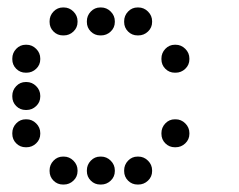

<svg xmlns="http://www.w3.org/2000/svg" viewBox="-20 -508 640 515"><path d="M149 -488Q134 -488 123.5 -477Q113 -466 113 -451V-449Q113 -434 123.5 -423.5Q134 -413 149 -413H151Q166 -413 177 -423.5Q188 -434 188 -449V-451Q188 -466 177 -477Q166 -488 151 -488ZM249 -488Q234 -488 223.5 -477Q213 -466 213 -451V-449Q213 -434 223.5 -423.5Q234 -413 249 -413H251Q266 -413 277 -423.5Q288 -434 288 -449V-451Q288 -466 277 -477Q266 -488 251 -488ZM349 -488Q334 -488 323.5 -477Q313 -466 313 -451V-449Q313 -434 323.5 -423.5Q334 -413 349 -413H351Q366 -413 377 -423.5Q388 -434 388 -449V-451Q388 -466 377 -477Q366 -488 351 -488ZM49 -388Q34 -388 23.5 -377Q13 -366 13 -351V-349Q13 -334 23.5 -323.5Q34 -313 49 -313H51Q66 -313 77 -323.5Q88 -334 88 -349V-351Q88 -366 77 -377Q66 -388 51 -388ZM449 -388Q434 -388 423.5 -377Q413 -366 413 -351V-349Q413 -334 423.5 -323.5Q434 -313 449 -313H451Q466 -313 477 -323.5Q488 -334 488 -349V-351Q488 -366 477 -377Q466 -388 451 -388ZM49 -288Q34 -288 23.5 -277Q13 -266 13 -251V-249Q13 -234 23.5 -223.5Q34 -213 49 -213H51Q66 -213 77 -223.5Q88 -234 88 -249V-251Q88 -266 77 -277Q66 -288 51 -288ZM49 -188Q34 -188 23.5 -177Q13 -166 13 -151V-149Q13 -134 23.5 -123.5Q34 -113 49 -113H51Q66 -113 77 -123.5Q88 -134 88 -149V-151Q88 -166 77 -177Q66 -188 51 -188ZM449 -188Q434 -188 423.5 -177Q413 -166 413 -151V-149Q413 -134 423.5 -123.5Q434 -113 449 -113H451Q466 -113 477 -123.5Q488 -134 488 -149V-151Q488 -166 477 -177Q466 -188 451 -188ZM149 -88Q134 -88 123.5 -77Q113 -66 113 -51V-49Q113 -34 123.5 -23.5Q134 -13 149 -13H151Q166 -13 177 -23.5Q188 -34 188 -49V-51Q188 -66 177 -77Q166 -88 151 -88ZM249 -88Q234 -88 223.5 -77Q213 -66 213 -51V-49Q213 -34 223.5 -23.5Q234 -13 249 -13H251Q266 -13 277 -23.5Q288 -34 288 -49V-51Q288 -66 277 -77Q266 -88 251 -88ZM349 -88Q334 -88 323.5 -77Q313 -66 313 -51V-49Q313 -34 323.5 -23.5Q334 -13 349 -13H351Q366 -13 377 -23.5Q388 -34 388 -49V-51Q388 -66 377 -77Q366 -88 351 -88Z"/></svg>

Font: Doto Rounded
Style: Bold
Weight: 700
Monospace: yes
Version: Version 1.000